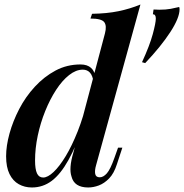

<svg xmlns="http://www.w3.org/2000/svg" viewBox="-20 -815 814 849"><path d="M405 -85Q398 -61 401 -46Q404 -31 421 -31Q437 -31 452.5 -48.5Q468 -66 486 -117L502 -162H521L497 -89Q484 -48 462.5 -26Q441 -4 417 5Q393 14 370 14Q308 14 296 -35Q290 -53 292 -79Q294 -105 304 -139L444 -667Q453 -701 441 -717Q429 -733 380 -733L387 -754Q453 -755 504 -765.5Q555 -776 601 -795ZM171 -30Q191 -30 217 -54.5Q243 -79 270.5 -124.5Q298 -170 323.5 -234Q349 -298 367 -376L352 -268Q317 -169 282.5 -107Q248 -45 209 -15.5Q170 14 121 14Q89 14 63 -0.5Q37 -15 22 -45.5Q7 -76 7 -124Q7 -170 22 -224.5Q37 -279 65 -333Q93 -387 134 -431.5Q175 -476 225.5 -503Q276 -530 336 -530Q366 -530 383 -514.5Q400 -499 402 -470L394 -450Q390 -480 378 -493.5Q366 -507 346 -507Q316 -507 285.5 -483Q255 -459 228 -417.5Q201 -376 180 -324Q159 -272 147 -215.5Q135 -159 135 -105Q135 -67 143.5 -48.5Q152 -30 171 -30ZM608 -540Q642 -614 655.5 -664Q669 -714 669 -733Q669 -752 656 -752L659 -773Q666 -773 672 -772.5Q678 -772 684 -772Q714 -772 735 -776Q756 -780 772 -784Q774 -782 774 -774Q774 -736 733 -673Q692 -610 622 -536Z"/></svg>

Font: Playfair Display SemiBold
Style: Italic
Weight: 600
Italic angle: -14°
Designer: Claus Eggers Sørensen
Foundry: Claus Eggers Sørensen
Version: Version 1.203